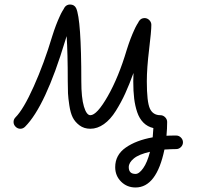

<svg xmlns="http://www.w3.org/2000/svg" viewBox="-20 -570 870 850"><path d="M550 170Q550 200 580 200Q596 200 614 174.5Q632 149 644 102Q595 113 572.5 131.5Q550 150 550 170ZM620 -490Q632 -490 641 -481Q650 -472 650 -460Q650 -432 640 -350Q630 -268 630 -210Q630 -119 643.5 -89.5Q657 -60 690 -60Q702 -60 711 -51Q720 -42 720 -30Q720 0 717 31Q731 30 760 30Q772 30 781 39Q790 48 790 60Q790 72 781 81Q772 90 760 90Q742 90 708 92Q673 260 580 260Q542 260 516 234Q490 208 490 170Q490 116 536.5 83.5Q583 51 656 38Q658 18 659 -3Q633 -9 615 -27Q597 -45 587.5 -73Q578 -101 574 -133.5Q570 -166 570 -210Q570 -217 570.5 -229Q571 -241 571 -247Q552 -195 534.5 -156.5Q517 -118 493 -79.5Q469 -41 440 -20.5Q411 0 380 0Q352 0 332 -15Q312 -30 302 -50Q292 -70 287 -103Q282 -136 281 -157Q280 -178 280 -210Q280 -335 275 -410Q274 -407 272 -400.5Q270 -394 269 -391Q181 -99 91 -9Q82 0 70 0Q58 0 49 -9Q40 -18 40 -30Q40 -42 49 -51Q84 -86 129.5 -187.5Q175 -289 211 -409Q215 -422 219.5 -435Q224 -448 228 -458.5Q232 -469 236 -478.5Q240 -488 243.5 -495.5Q247 -503 250 -509.5Q253 -516 256 -520.5Q259 -525 261 -528.5Q263 -532 264 -534L265 -536Q274 -550 290 -550Q309 -550 317 -534Q340 -484 340 -210Q340 -137 351.5 -98.5Q363 -60 380 -60Q409 -60 457 -144Q505 -228 541 -349Q545 -362 549.5 -375Q554 -388 558 -398.5Q562 -409 566 -418.5Q570 -428 573.5 -435.5Q577 -443 580 -449.5Q583 -456 586 -460.5Q589 -465 591 -468.5Q593 -472 594 -474L595 -476Q604 -490 620 -490Z"/></svg>

Font: Pecita
Style: Book
Weight: 400
Width: 7
Version: Version 4.3